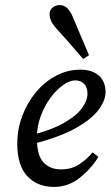

<svg xmlns="http://www.w3.org/2000/svg" viewBox="-20 -724 435 755"><path d="M192 11Q128 11 88 -30.5Q48 -72 48 -159Q48 -216 67.5 -268Q87 -320 121 -361Q155 -402 200 -426Q245 -450 295 -450Q343 -450 369 -426.5Q395 -403 395 -362Q395 -329 367.5 -292Q340 -255 275.5 -219Q211 -183 98 -155L95 -190Q181 -212 231 -240.5Q281 -269 302.5 -299Q324 -329 324 -356Q324 -381 310.5 -394.5Q297 -408 276 -408Q254 -408 228 -389.5Q202 -371 178.5 -339.5Q155 -308 140 -267Q125 -226 125 -181Q125 -115 150 -86.5Q175 -58 220 -58Q263 -58 293.5 -79Q324 -100 344 -125L367 -107Q337 -59 292.5 -24Q248 11 192 11ZM330 -507 307 -492Q281 -523 254 -553.5Q227 -584 199 -615Q175 -642 175 -668Q175 -685 187 -694.5Q199 -704 215 -704Q247 -704 266 -658Q282 -620 298 -582Q314 -544 330 -507Z"/></svg>

Font: Lisu Bosa Medium
Style: Italic
Weight: 500
Italic angle: -19°
Designer: David Morse, Annie Olsen, Victor Gaultney, Frank Grießhammer (Latin)
Foundry: SIL International
Version: Version 2.000